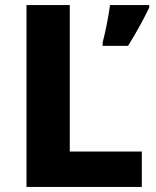

<svg xmlns="http://www.w3.org/2000/svg" viewBox="-20 -734 613 754"><path d="M84 0V-714H254V-139H537V0ZM566 -704Q549 -669 529 -632.5Q509 -596 483 -554H383V-567Q391 -597 399.5 -639.5Q408 -682 412 -714H566Z"/></svg>

Font: Noto Sans Gujarati UI ExtraBold
Style: Regular
Weight: 800
Designer: Jelle Bosma - Monotype Design Team, Universal Thirst
Foundry: Monotype Imaging Inc.
Version: Version 2.106; ttfautohint (v1.8.4.7-5d5b)